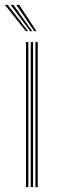

<svg xmlns="http://www.w3.org/2000/svg" viewBox="-47 -774 236 794"><path d="M99.5 0V-600H109.2V0ZM60.5 0V-600H70.2V0ZM80 0V-600H89.8V0ZM60.2 -645 -26.8 -754H-15L69 -645ZM77.8 -645 -3.2 -754H8.5L86.2 -645ZM95 -645 20.2 -754H32.2L103.8 -645Z"/></svg>

Font: Big Shoulders Inline Text Thin ExtraLight
Style: Regular
Weight: 250
Version: Version 2.002